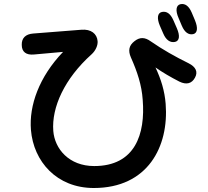

<svg xmlns="http://www.w3.org/2000/svg" viewBox="-20 -873 1040 962"><path d="M653 -666C626 -645 621 -619 636 -585C668 -513 690 -447 695 -373C709 -201 657 -41 452 -41C326 -41 254 -127 247 -217C238 -335 303 -479 439 -601C459 -619 471 -646 469 -667C466 -704 436 -728 388 -724L146 -705C108 -702 88 -682 89 -648C89 -613 111 -596 151 -600L296 -613C176 -488 125 -344 135 -222C148 -64 264 69 450 69C720 69 827 -138 810 -353C805 -417 787 -476 759 -535C795 -510 834 -487 879 -464C914 -447 941 -454 957 -484C973 -513 961 -538 925 -556C856 -590 796 -624 735 -666C706 -687 680 -688 653 -666ZM781 -744 798 -705C812 -672 833 -658 857 -663C879 -668 883 -693 866 -732L849 -771C834 -805 815 -818 791 -813C769 -808 765 -782 781 -744ZM875 -782 891 -744C905 -711 925 -697 948 -702C969 -707 973 -732 957 -771L941 -809C927 -842 908 -857 884 -852C862 -847 858 -820 875 -782Z"/></svg>

Font: 寒蝉团圆体 Round
Style: Regular
Weight: 500
Designer: 寒蝉字型
Version: Version 2.700;Glyphs 3.1.1 (3135)